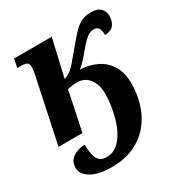

<svg xmlns="http://www.w3.org/2000/svg" viewBox="-182 -674 981 1042"><g transform="rotate(-30 308.0 -152.5)"><path d="M217 240Q135 240 89.5 213Q44 186 44 146Q44 102 77 81.5Q110 61 150 61Q150 93 155 120Q160 147 175 163Q190 179 221 179Q258 179 285 157.5Q312 136 331.5 101.5Q351 67 362.5 26.5Q374 -14 379.5 -53Q385 -92 385 -122Q385 -181 357.5 -217Q330 -253 281 -253Q265 -253 250.5 -251Q236 -249 222 -245L171 0H21L103 -388Q108 -408 110 -425Q112 -442 112 -450Q112 -470 100 -476.5Q88 -483 59 -483H41L52 -536H288L234 -303Q249 -306 267 -317.5Q285 -329 310 -358L359 -416Q395 -460 421 -488.5Q447 -517 474 -531Q501 -545 538 -545Q579 -545 597.5 -525Q616 -505 616 -479Q616 -443 598 -421.5Q580 -400 543 -400Q543 -432 533.5 -444.5Q524 -457 503 -457Q477 -457 451 -432.5Q425 -408 398 -374Q376 -348 360 -331.5Q344 -315 330 -305Q389 -303 435.5 -280Q482 -257 509 -212.5Q536 -168 536 -101Q536 -33 516.5 28.5Q497 90 457.5 137.5Q418 185 358 212.5Q298 240 217 240Z"/></g></svg>

Font: Noto Serif
Style: Bold Italic
Weight: 700
Italic angle: -12°
Designer: Monotype Design Team
Foundry: Monotype Imaging Inc.
Version: Version 2.013